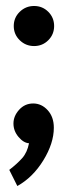

<svg xmlns="http://www.w3.org/2000/svg" viewBox="-20 -488 217 642"><path d="M94 -468Q122 -468 141.5 -448.5Q161 -429 161 -401Q161 -373 141.5 -353.5Q122 -334 94 -334Q66 -334 46 -353.5Q26 -373 26 -401Q26 -429 46 -448.5Q66 -468 94 -468ZM91 -142Q119 -142 139.5 -119.5Q160 -97 160 -61Q160 -9 125 48Q90 105 38 134L11 80Q37 60 54 41Q71 22 77 -9Q59 -10 42 -30Q25 -50 25 -75Q25 -100 44 -121Q63 -142 91 -142Z"/></svg>

Font: Palanquin SemiBold
Style: Regular
Weight: 600
Designer: Pria Ravichandran
Version: Version 1.0.4